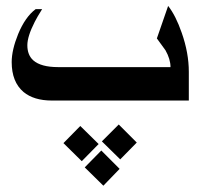

<svg xmlns="http://www.w3.org/2000/svg" viewBox="-20 -332 662 634"><path d="M316.4 134.8 372.1 79.1 431.6 138.7 377 194.3ZM189.5 140.6 245.1 84 305.7 143.6 250 200.2ZM259.8 220.7 314.5 165 375 225.6 321.3 281.2ZM151.4 0Q91.8 0 57.6 -28.3Q18.6 -61.5 18.6 -127Q18.6 -167 40 -219.7Q63.5 -276.4 97.7 -301.8H119.1Q102.5 -275.4 94.7 -259.8Q70.3 -211.9 70.3 -182.6Q70.3 -150.4 89.8 -132.8Q115.2 -110.4 171.9 -110.4H543Q543 -136.7 526.4 -166Q519.5 -175.8 498 -205.1L535.2 -312.5Q560.5 -280.3 580.1 -223.6Q603.5 -157.2 603.5 -94.7V0Z"/></svg>

Font: Thabit-Bold
Style: Bold
Weight: 700
Designer: Regenerated by Nadim Shaikli
Foundry: MAK Alagha
Version: 0.01